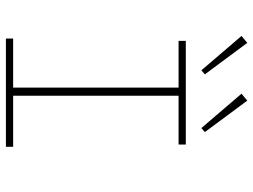

<svg xmlns="http://www.w3.org/2000/svg" viewBox="-126 -750 876 665"><g transform="rotate(90 312.5 -418.0)"><path d="M224 -677 238 -689 129 -836 105 -816ZM424 -677 438 -689 329 -836 305 -816ZM114 0H489V-25H312V-598H481V-623H122V-598H284V-25H114Z"/></g></svg>

Font: Inconsolata Expanded ExtraLight
Style: Regular
Weight: 200
Width: 7
Monospace: yes
Designer: Raph Levien, Cyreal, Brenton Simpson
Foundry: Raph Levien, Cyreal, Google
Version: Version 3.100